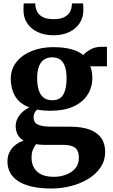

<svg xmlns="http://www.w3.org/2000/svg" viewBox="-20 -844 665 1132"><path d="M281 267.5Q220.5 267.5 173 257.2Q125.5 247 92.2 227Q59 207 41.5 177.2Q24 147.5 24 108Q24 76.5 36.5 52Q49 27.5 70.8 10.8Q92.5 -6 119.5 -14.5Q95 -29 83.8 -51Q72.5 -73 72.5 -101Q72.5 -123 82.5 -144Q92.5 -165 110.8 -182.2Q129 -199.5 153.5 -210.5Q94.5 -233 69 -277.2Q43.5 -321.5 43.5 -378.5Q43.5 -437.5 77.8 -479.5Q112 -521.5 168.8 -543.8Q225.5 -566 292.5 -566Q354.5 -566 398.8 -554.2Q443 -542.5 471 -519.5Q483 -535 512 -551.5Q541 -568 576.5 -568H610.5V-453H511.5Q516 -444.5 518.5 -434Q521 -423.5 522.8 -412.2Q524.5 -401 524.5 -389Q525 -329.5 495.8 -284.8Q466.5 -240 411.5 -215.5Q356.5 -191 278.5 -191Q256.5 -191 236.2 -192.8Q216 -194.5 198.5 -198Q188.5 -188 183.2 -177.2Q178 -166.5 178 -152.5Q178 -122 203 -109.5Q228 -97 288.5 -97H394Q462 -97 507.8 -80.2Q553.5 -63.5 576.8 -30.5Q600 2.5 600 52Q600 102 573.5 142Q547 182 501.5 210Q456 238 399 252.8Q342 267.5 281 267.5ZM297.5 198.5Q334.5 198.5 368.2 186.2Q402 174 423.5 149.2Q445 124.5 445 86.5Q445 59.5 436 42.8Q427 26 405.8 18Q384.5 10 347.5 10H238Q225.5 10 214 8.8Q202.5 7.5 192.5 6Q181.5 20 173.8 39.2Q166 58.5 166 85Q166 120 180.5 145.2Q195 170.5 224 184.5Q253 198.5 297.5 198.5ZM288.5 -253Q334.5 -253 353.5 -287Q372.5 -321 372.5 -380Q372.5 -423 363.2 -451Q354 -479 335.2 -492.5Q316.5 -506 288 -506Q259 -506 239.2 -492.2Q219.5 -478.5 209.2 -451.5Q199 -424.5 199 -383.5Q199 -343.5 208 -314Q217 -284.5 236.8 -268.8Q256.5 -253 288.5 -253ZM296.5 -636Q242 -636 202 -655Q162 -674 140.2 -707.2Q118.5 -740.5 118.5 -783.5Q118.5 -793 118.8 -805Q119 -817 120.5 -824H188Q188 -819.5 188.2 -814.5Q188.5 -809.5 189.5 -804Q192.5 -785 203.5 -768.2Q214.5 -751.5 237 -741.2Q259.5 -731 296.5 -731Q333 -731 355.2 -741.2Q377.5 -751.5 388.8 -768Q400 -784.5 402 -803.5Q403.5 -809 403.8 -814.2Q404 -819.5 404 -824H470Q470.5 -817 471 -805.2Q471.5 -793.5 471.5 -784Q471.5 -741 449.5 -707.5Q427.5 -674 388 -655Q348.5 -636 296.5 -636Z"/></svg>

Font: Merriweather 28pt ExtraBold
Style: Regular
Weight: 800
Version: Version 2.100